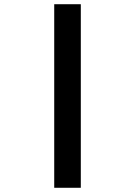

<svg xmlns="http://www.w3.org/2000/svg" viewBox="-20 -790 640 910"><path d="M363 -770V100H237V-770Z"/></svg>

Font: Fliege Mono Thin
Style: Regular
Weight: 100
Version: Version 0.020;Glyphs 3.3 (3306)